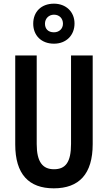

<svg xmlns="http://www.w3.org/2000/svg" viewBox="-20 -1016 587 1046"><path d="M274 -778C341 -778 386 -824 386 -888C386 -952 339 -996 274 -996C205 -996 161 -952 161 -887C161 -823 205 -778 274 -778ZM274 -840C242 -840 225 -859 225 -887C225 -915 246 -936 274 -936C304 -936 323 -915 323 -887C323 -859 302 -840 274 -840ZM485 -231V-714H367V-232C367 -132 337 -94 274 -94C213 -94 180 -133 180 -231V-714H63V-229C63 -67 137 10 273 10C411 10 485 -68 485 -231Z"/></svg>

Font: Noto Sans Georgian ExtraCondensed SemiBold
Style: Regular
Weight: 600
Width: 2
Designer: Monotype Design Team, Akaki Razmadze
Foundry: Google LLC
Version: Version 2.005